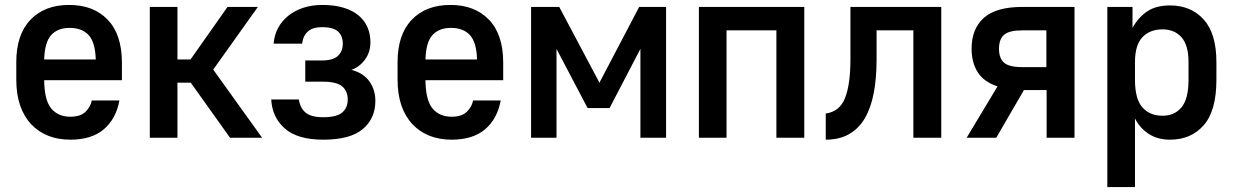

<svg xmlns="http://www.w3.org/2000/svg" viewBox="-20 -558 4995 778"><path d="M265 8Q215 8 175 -8Q135 -24 106 -55Q77 -86 61.5 -131Q46 -176 46 -235V-306Q46 -418 103.5 -478Q161 -538 260 -538Q359 -538 416.5 -478Q474 -418 474 -304V-233H159Q160 -151 188 -118Q216 -85 265 -85Q306 -85 326.5 -105Q347 -125 352 -151H464Q450 -76 400.5 -34Q351 8 265 8ZM262 -445Q214 -445 187.5 -416Q161 -387 159 -317H368Q366 -387 339 -416Q312 -445 262 -445Z M587 -530H699V-317H752L902 -530H1025L844 -276L1042 0H912L753 -223H699V0H587Z M1290 8Q1186 8 1134.5 -37Q1083 -82 1079 -155H1191Q1196 -121 1218 -102Q1240 -83 1290 -83Q1344 -83 1366.5 -102Q1389 -121 1389 -155Q1389 -189 1366.5 -208Q1344 -227 1290 -227H1217V-313H1285Q1328 -313 1348.5 -331Q1369 -349 1369 -381Q1369 -413 1349.5 -430.5Q1330 -448 1285 -448Q1247 -448 1227.5 -430.5Q1208 -413 1204 -381H1089Q1091 -415 1106.5 -444Q1122 -473 1148 -494Q1174 -515 1209 -526.5Q1244 -538 1285 -538Q1336 -538 1373 -526.5Q1410 -515 1434 -494.5Q1458 -474 1469.5 -446.5Q1481 -419 1481 -387Q1481 -346 1458.5 -316Q1436 -286 1404 -275Q1453 -262 1477 -228Q1501 -194 1501 -149Q1501 -78 1450 -35Q1399 8 1290 8Z M1810 8Q1760 8 1720 -8Q1680 -24 1651 -55Q1622 -86 1606.5 -131Q1591 -176 1591 -235V-306Q1591 -418 1648.5 -478Q1706 -538 1805 -538Q1904 -538 1961.5 -478Q2019 -418 2019 -304V-233H1704Q1705 -151 1733 -118Q1761 -85 1810 -85Q1851 -85 1871.5 -105Q1892 -125 1897 -151H2009Q1995 -76 1945.5 -34Q1896 8 1810 8ZM1807 -445Q1759 -445 1732.5 -416Q1706 -387 1704 -317H1913Q1911 -387 1884 -416Q1857 -445 1807 -445Z M2132 -530H2246L2409 -223L2570 -530H2679V0H2575V-360L2450 -120H2361L2235 -360V0H2132Z M2812 -530H3239V0H3126V-435H2924V0H2812Z M3326 -98Q3383 -106 3404.5 -161.5Q3426 -217 3426 -317V-530H3794V0H3681V-435H3532V-317Q3532 -241 3520.5 -181Q3509 -121 3484.5 -79Q3460 -37 3420.5 -14.5Q3381 8 3326 8Z M4022 -208Q3967 -226 3942 -265Q3917 -304 3917 -361Q3917 -441 3966.5 -485.5Q4016 -530 4124 -530H4334V0H4221V-193H4129L4017 0H3897ZM4220 -286V-435H4123Q4069 -435 4048.5 -417Q4028 -399 4028 -360Q4028 -322 4048.5 -304Q4069 -286 4123 -286Z M4467 -530H4569V-445Q4592 -487 4628 -511.5Q4664 -536 4721 -536Q4806 -536 4857.5 -479Q4909 -422 4909 -306V-235Q4909 -109 4857.5 -50.5Q4806 8 4721 8Q4670 8 4634 -16Q4598 -40 4579 -78V200H4467ZM4691 -89Q4739 -89 4767.5 -123Q4796 -157 4796 -235V-306Q4796 -375 4767.5 -407Q4739 -439 4691 -439Q4639 -439 4609 -407Q4579 -375 4579 -306V-235Q4579 -157 4609 -123Q4639 -89 4691 -89Z"/></svg>

Font: Golos UI Medium
Style: Regular
Weight: 500
Designer: A.Korolkova, Vitaly Kuzmin
Foundry: ParaType Ltd
Version: Version 2.000